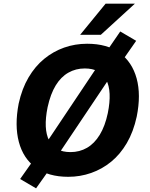

<svg xmlns="http://www.w3.org/2000/svg" viewBox="-20 -955 817 1049"><path d="M353 11Q244 11 175.5 -39Q107 -89 83 -179.5Q59 -270 82 -389Q100 -471 136 -532Q172 -593 221.5 -633.5Q271 -674 330.5 -695Q390 -716 456 -716Q566 -716 634 -666Q702 -616 726.5 -526.5Q751 -437 727 -318Q709 -235 673 -173.5Q637 -112 587.5 -71.5Q538 -31 478 -10Q418 11 353 11ZM365 -124Q415 -124 455.5 -147.5Q496 -171 525 -218.5Q554 -266 569 -337Q593 -456 560.5 -518.5Q528 -581 443 -581Q394 -581 353.5 -558Q313 -535 284.5 -488.5Q256 -442 240 -369Q216 -250 248.5 -187Q281 -124 365 -124ZM177 74 90 23 174 -96 224 -161 519 -602 556 -665 637 -783 724 -732 641 -613 591 -547 296 -107 260 -43ZM418 -765 557 -935H717L531 -765Z"/></svg>

Font: Nunito Sans 7pt SemiCondensed ExtraBold
Style: Italic
Weight: 800
Width: 4
Italic angle: -9°
Designer: Vernon Adams
Foundry: Vernon Adams
Version: Version 3.101;gftools[0.9.27]